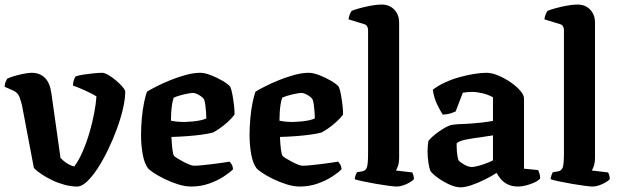

<svg xmlns="http://www.w3.org/2000/svg" viewBox="-28 -820 2716 844"><path d="M311.5 0Q284 0 255.5 -7.8Q227 -15.5 201 -28Q175 -40.5 154.2 -54.5Q133.5 -68.5 121 -81.5L69 -355.5Q65 -373.5 57.8 -393Q50.5 -412.5 31 -421.5L-7.5 -438.5Q-7.5 -450 -3.5 -459.5Q0.5 -469 3.5 -474Q14 -479.5 34.2 -485.5Q54.5 -491.5 76.2 -495.8Q98 -500 111.5 -500Q146.5 -500 169 -478.2Q191.5 -456.5 198 -409L238 -125.5Q243.5 -120 252.2 -112.5Q261 -105 273 -98.2Q285 -91.5 298 -88Q317 -112 334.2 -151.2Q351.5 -190.5 364.8 -235.2Q378 -280 386 -322.5Q394 -365 396 -396Q386.5 -402.5 372.5 -409.5Q358.5 -416.5 343.2 -423.5Q328 -430.5 314.5 -435.8Q301 -441 292.5 -444Q293 -455.5 296.5 -467Q300 -478.5 304.5 -484Q318 -489 339.8 -492.2Q361.5 -495.5 384.2 -497.8Q407 -500 421 -500Q432 -500 449 -490Q466 -480 483 -465.5Q500 -451 511.2 -437.5Q522.5 -424 522.5 -417Q522.5 -385 512.5 -341.8Q502.5 -298.5 485.2 -251.8Q468 -205 446.2 -160.2Q424.5 -115.5 400.8 -79.2Q377 -43 354 -21.5Q331 0 311.5 0Z M812.5 0Q785.5 0 754.5 -9.8Q723.5 -19.5 695 -33.5Q666.5 -47.5 646.5 -61Q626.5 -74.5 621.5 -82Q606 -103.5 599 -143.2Q592 -183 592 -226Q592 -264 595.5 -301Q599 -338 605.2 -368.8Q611.5 -399.5 618 -417Q632.5 -426 659.8 -440Q687 -454 720.5 -467.5Q754 -481 788.5 -490.5Q823 -500 852.5 -500Q871.5 -500 898.2 -489.8Q925 -479.5 949.5 -465.2Q974 -451 984 -439Q989.5 -427 993.8 -403.5Q998 -380 1000.8 -355.8Q1003.5 -331.5 1003 -316.5Q990.5 -299.5 973 -283.8Q955.5 -268 938.2 -256Q921 -244 908.5 -237.5Q887.5 -232 858 -228Q828.5 -224 794.8 -221.5Q761 -219 725.5 -218Q727 -185.5 730 -162.8Q733 -140 737 -135Q739.5 -131.5 750.8 -124.5Q762 -117.5 776 -110Q790 -102.5 803.5 -97Q817 -91.5 824.5 -91.5Q838 -91.5 858.5 -93.5Q879 -95.5 901.8 -98.2Q924.5 -101 945.5 -104Q966.5 -107 981 -109.5Q985.5 -105 990.5 -97Q995.5 -89 996.5 -76Q982.5 -61.5 954.8 -43.5Q927 -25.5 890.5 -12.8Q854 0 812.5 0ZM787 -284Q803.5 -284.5 820.8 -286.2Q838 -288 853.5 -291.2Q869 -294.5 879 -299.5Q879 -310.5 877.8 -327Q876.5 -343.5 874.5 -359.5Q872.5 -375.5 868.5 -384Q864.5 -390.5 855.2 -397Q846 -403.5 836.5 -407.5Q827 -411.5 820.5 -411.5Q812.5 -411.5 795.5 -408.2Q778.5 -405 761.5 -400Q744.5 -395 735.5 -390.5Q731 -378 728.2 -360Q725.5 -342 724.5 -323.5Q723.5 -305 723.5 -289.5Q737 -286.5 754.2 -285Q771.5 -283.5 787 -284Z M1289.5 0Q1262.5 0 1231.5 -9.8Q1200.5 -19.5 1172 -33.5Q1143.5 -47.5 1123.5 -61Q1103.5 -74.5 1098.5 -82Q1083 -103.5 1076 -143.2Q1069 -183 1069 -226Q1069 -264 1072.5 -301Q1076 -338 1082.2 -368.8Q1088.5 -399.5 1095 -417Q1109.5 -426 1136.8 -440Q1164 -454 1197.5 -467.5Q1231 -481 1265.5 -490.5Q1300 -500 1329.5 -500Q1348.5 -500 1375.2 -489.8Q1402 -479.5 1426.5 -465.2Q1451 -451 1461 -439Q1466.5 -427 1470.8 -403.5Q1475 -380 1477.8 -355.8Q1480.5 -331.5 1480 -316.5Q1467.5 -299.5 1450 -283.8Q1432.5 -268 1415.2 -256Q1398 -244 1385.5 -237.5Q1364.5 -232 1335 -228Q1305.5 -224 1271.8 -221.5Q1238 -219 1202.5 -218Q1204 -185.5 1207 -162.8Q1210 -140 1214 -135Q1216.5 -131.5 1227.8 -124.5Q1239 -117.5 1253 -110Q1267 -102.5 1280.5 -97Q1294 -91.5 1301.5 -91.5Q1315 -91.5 1335.5 -93.5Q1356 -95.5 1378.8 -98.2Q1401.5 -101 1422.5 -104Q1443.5 -107 1458 -109.5Q1462.5 -105 1467.5 -97Q1472.5 -89 1473.5 -76Q1459.5 -61.5 1431.8 -43.5Q1404 -25.5 1367.5 -12.8Q1331 0 1289.5 0ZM1264 -284Q1280.5 -284.5 1297.8 -286.2Q1315 -288 1330.5 -291.2Q1346 -294.5 1356 -299.5Q1356 -310.5 1354.8 -327Q1353.5 -343.5 1351.5 -359.5Q1349.5 -375.5 1345.5 -384Q1341.5 -390.5 1332.2 -397Q1323 -403.5 1313.5 -407.5Q1304 -411.5 1297.5 -411.5Q1289.5 -411.5 1272.5 -408.2Q1255.5 -405 1238.5 -400Q1221.5 -395 1212.5 -390.5Q1208 -378 1205.2 -360Q1202.5 -342 1201.5 -323.5Q1200.5 -305 1200.5 -289.5Q1214 -286.5 1231.2 -285Q1248.5 -283.5 1264 -284Z M1717 0Q1706.5 0 1681.2 -3.2Q1656 -6.5 1625.5 -11.8Q1595 -17 1569.2 -22.5Q1543.5 -28 1531.5 -32Q1531.5 -40 1534.8 -48.8Q1538 -57.5 1541 -63L1563 -66.5Q1580 -69 1585 -84.8Q1590 -100.5 1590 -146V-688Q1590 -696 1586.2 -703.5Q1582.5 -711 1572.5 -714L1504 -735Q1506 -748.5 1510.2 -758.2Q1514.5 -768 1517.5 -772Q1528.5 -777 1551.8 -783.5Q1575 -790 1601.8 -795Q1628.5 -800 1649 -800Q1684 -800 1705.2 -777.8Q1726.5 -755.5 1726.5 -721V-127Q1726.5 -105.5 1721.5 -91Q1716.5 -76.5 1712.5 -70.5L1784.5 -62Q1786.5 -58 1789 -50Q1791.5 -42 1791.5 -33Q1786 -25.5 1772.5 -17.8Q1759 -10 1743.8 -5Q1728.5 0 1717 0Z M1996.5 3.5Q1974.5 3.5 1946.8 -9.2Q1919 -22 1895.8 -39Q1872.5 -56 1864 -68.5Q1858.5 -82.5 1855 -106.2Q1851.5 -130 1851.5 -154Q1851.5 -168 1852.5 -179.5Q1853.5 -191 1855 -200Q1860.5 -208 1872.8 -219Q1885 -230 1900.5 -241Q1916 -252 1930.5 -260Q1945 -268 1954 -270Q1962.5 -272.5 1983.5 -273.8Q2004.5 -275 2027 -276Q2043 -277 2058.5 -278.2Q2074 -279.5 2088.8 -281.2Q2103.5 -283 2116.2 -284.8Q2129 -286.5 2139 -288.5V-392.5Q2117 -404.5 2092 -410.2Q2067 -416 2047.5 -416Q2038.5 -416 2026.2 -415Q2014 -414 2006.5 -412.5L1975 -330Q1969.5 -327.5 1955.2 -322.5Q1941 -317.5 1918.5 -316Q1909 -329.5 1894.2 -359.8Q1879.5 -390 1874.5 -425.5Q1897.5 -443.5 1928 -457.5Q1958.5 -471.5 1991.8 -480.8Q2025 -490 2056 -495Q2087 -500 2110 -500Q2134 -500 2162.5 -488Q2191 -476 2216.8 -458.2Q2242.5 -440.5 2259 -421.2Q2275.5 -402 2275.5 -387.5V-78.5L2337.5 -72.5Q2340 -67.5 2343.2 -58Q2346.5 -48.5 2346.5 -35.5Q2338 -25.5 2320.5 -17.5Q2303 -9.5 2283.8 -4.8Q2264.5 0 2250 0Q2223.5 0 2204.5 -9.2Q2185.5 -18.5 2173.8 -32.5Q2162 -46.5 2155 -60Q2133 -45.5 2103.2 -30.8Q2073.5 -16 2045 -6.2Q2016.5 3.5 1996.5 3.5ZM2046 -86Q2056 -86 2073.5 -90.5Q2091 -95 2109.2 -102Q2127.5 -109 2139 -115V-225Q2123 -223 2105 -219.8Q2087 -216.5 2068.5 -214.5Q2043.5 -211 2019 -206.2Q1994.5 -201.5 1979.5 -191Q1979 -175 1980.5 -153Q1982 -131 1988 -114.5Q1997.5 -104.5 2014.8 -95.2Q2032 -86 2046 -86Z M2578 0Q2567.5 0 2542.2 -3.2Q2517 -6.5 2486.5 -11.8Q2456 -17 2430.2 -22.5Q2404.5 -28 2392.5 -32Q2392.5 -40 2395.8 -48.8Q2399 -57.5 2402 -63L2424 -66.5Q2441 -69 2446 -84.8Q2451 -100.5 2451 -146V-688Q2451 -696 2447.2 -703.5Q2443.5 -711 2433.5 -714L2365 -735Q2367 -748.5 2371.2 -758.2Q2375.5 -768 2378.5 -772Q2389.5 -777 2412.8 -783.5Q2436 -790 2462.8 -795Q2489.5 -800 2510 -800Q2545 -800 2566.2 -777.8Q2587.5 -755.5 2587.5 -721V-127Q2587.5 -105.5 2582.5 -91Q2577.5 -76.5 2573.5 -70.5L2645.5 -62Q2647.5 -58 2650 -50Q2652.5 -42 2652.5 -33Q2647 -25.5 2633.5 -17.8Q2620 -10 2604.8 -5Q2589.5 0 2578 0Z"/></svg>

Font: Texturina Medium
Style: Regular
Weight: 500
Designer: Guillermo Torres Carreño
Foundry: Omnibus-Type
Version: Version 1.003